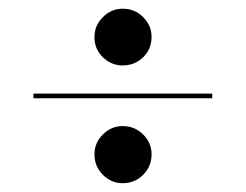

<svg xmlns="http://www.w3.org/2000/svg" viewBox="-20 -431 556 434"><path d="M257.3 -16.9Q231.5 -16.9 212.5 -35.9Q193.5 -54.8 193.5 -82.3Q193.5 -108.1 212.5 -127Q231.5 -146 257.3 -146Q284.7 -146 303.6 -127Q322.6 -108.1 322.6 -82.3Q322.6 -54.8 303.6 -35.9Q284.7 -16.9 257.3 -16.9ZM257.3 -283.1Q231.5 -283.1 212.5 -301.6Q193.5 -320.2 193.5 -346.8Q193.5 -373.4 212.5 -392.3Q231.5 -411.3 257.3 -411.3Q284.7 -411.3 303.6 -392.3Q322.6 -373.4 322.6 -347.6Q322.6 -320.2 303.6 -301.6Q284.7 -283.1 257.3 -283.1ZM55.6 -208.9V-219.4H459.7V-208.9Z"/></svg>

Font: Playfair 144pt SemiExpanded ExtraBold
Style: Regular
Weight: 800
Width: 6
Designer: Claus Eggers Sørensen
Foundry: Claus Eggers Sørensen
Version: Version 2.203